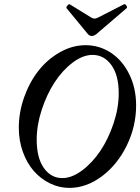

<svg xmlns="http://www.w3.org/2000/svg" viewBox="-20 -894 677 927"><path d="M422.9 -720.2Q412.1 -720.2 403.8 -730L301.8 -854Q297.9 -857.9 305.2 -866.9Q312.5 -876 316.9 -873L420.9 -809.1Q429.2 -804.2 437 -804.2Q443.4 -804.2 453.1 -809.1L578.1 -873Q584 -876.5 590.1 -867.2Q596.2 -857.9 590.8 -854L444.8 -729Q433.1 -720.2 422.9 -720.2ZM314.9 13.2Q266.1 13.2 221.4 -8.5Q176.8 -30.3 143.6 -67.9Q110.4 -105.5 90.6 -160.2Q70.8 -214.8 70.8 -276.9Q70.8 -352.5 96.9 -425.5Q123 -498.5 166.5 -553.5Q210 -608.4 269.8 -642.1Q329.6 -675.8 393.1 -675.8Q460 -675.8 515.6 -639.2Q571.3 -602.5 604.2 -535.4Q637.2 -468.3 637.2 -384.8Q637.2 -284.2 592.3 -191.9Q547.4 -99.6 472.4 -43.2Q397.5 13.2 314.9 13.2ZM280.8 -34.2Q327.1 -34.2 376.7 -71.3Q426.3 -108.4 464.8 -166Q503.4 -223.6 528.3 -298.3Q553.2 -373 553.2 -443.8Q553.2 -530.8 517.8 -579.8Q482.4 -628.9 426.8 -628.9Q379.9 -628.9 330.6 -591.6Q281.2 -554.2 243.4 -496.1Q205.6 -438 181.4 -363.8Q157.2 -289.6 157.2 -220.2Q157.2 -131.8 191.7 -83Q226.1 -34.2 280.8 -34.2Z"/></svg>

Font: Junicode SmCond Medium
Style: Italic
Weight: 500
Width: 4
Italic angle: -11°
Designer: Peter S. Baker
Version: Version 2.206